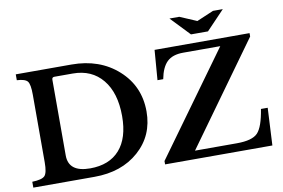

<svg xmlns="http://www.w3.org/2000/svg" viewBox="-93 -1125 1903 1290"><g transform="rotate(-10 858.0 -480.0)"><path d="M452 0H35V-40Q102 -42 121 -62.5Q140 -83 140 -154V-616Q140 -686 124 -706.5Q108 -727 51 -730V-770H431Q623 -770 748 -657.5Q873 -545 873 -372Q873 -208 755.5 -104Q638 0 452 0ZM429 -709H304Q287 -709 287 -692V-175Q287 -61 434 -61Q565 -61 635.5 -140.5Q706 -220 706 -370Q706 -529 632 -619Q558 -709 429 -709ZM1679 -255 1666 0H934V-23L1437 -718H1184Q1111 -718 1073.5 -681.5Q1036 -645 1021 -566H982L998 -770H1646V-747L1148 -56H1434Q1539 -56 1576.5 -95.5Q1614 -135 1633 -255ZM1373 -830H1257L1133 -960H1200L1315 -911L1430 -960H1497Z"/></g></svg>

Font: Libre Baskerville
Style: Bold
Weight: 700
Designer: Pablo Impallari, Rodrigo Fuenzalida
Foundry: Pablo Impallari, Rodrigo Fuenzalida
Version: Version 1.000